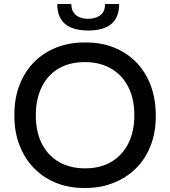

<svg xmlns="http://www.w3.org/2000/svg" viewBox="-20 -921 846 954"><path d="M406.5 13H398Q320.5 13 257 -13Q192 -40 146 -88.5Q100.5 -136.5 75.5 -203Q51.5 -267.5 51.5 -343.5V-352.5Q51.5 -434.5 77.5 -500Q104 -567.5 151.5 -614.5Q198.5 -661 263 -686Q325.5 -710 398 -710H407Q486 -710 549.5 -683.5Q614.5 -656.5 660 -608.5Q705.5 -560 730 -493.5Q754 -427 754 -348V-343.5Q754 -263 728.5 -197.5Q702.5 -130.5 655 -84Q607.5 -37 543 -12Q480 13 406.5 13ZM402.5 -84.5Q479 -84.5 533.8 -117.2Q588.5 -150 618 -209.2Q647.5 -268.5 647.5 -348Q647.5 -431 616.8 -490.2Q586 -549.5 530.8 -581Q475.5 -612.5 402.5 -612.5Q325 -612.5 270.2 -579.8Q215.5 -547 186.8 -487.5Q158 -428 158 -348Q158 -265 188.5 -206Q219 -147 274 -115.8Q329 -84.5 402.5 -84.5ZM418.5 -769.5Q264.5 -769.5 264.5 -901H334.5Q334.5 -875 345.8 -858.8Q357 -842.5 376 -835Q395 -827.5 418.5 -827.5Q454 -827.5 478 -845Q502 -862.5 502 -901H572Q572 -769.5 418.5 -769.5Z"/></svg>

Font: Acari Sans Neue SemiBold
Style: Regular
Weight: 600
Designer: Alfredo Marco Pradil (font), Cristiano Sobral (main changes)
Foundry: Hanken Design Co. (font), Cristiano Sobral (main changes)
Version: Version 2.459;March 19, 2022;FontCreator 14.0.0.2808 64-bit;